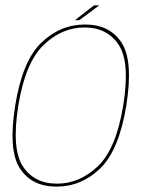

<svg xmlns="http://www.w3.org/2000/svg" viewBox="-20 -689 551 713"><path d="M190 4Q282 4 352 -63.5Q422 -131 449 -297Q475.5 -462 431.8 -530Q388 -598 296 -598Q203.5 -598 133.2 -530.2Q63 -462.5 36.5 -297Q10 -131.5 53.8 -63.8Q97.5 4 190 4ZM191.5 -7Q107 -7 64.8 -71.5Q22.5 -136 48 -297Q74 -456.5 141.8 -521.8Q209.5 -587 294 -587Q378.5 -587 421 -522.2Q463.5 -457.5 437.5 -297Q411.5 -137 343.8 -72Q276 -7 191.5 -7ZM258 -614H274.5L348.5 -669H329Z"/></svg>

Font: Anybody UltraCondensed Thin Thin
Style: Italic
Weight: 250
Italic angle: -10°
Version: Version 1.111